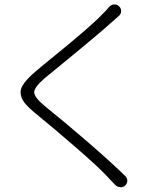

<svg xmlns="http://www.w3.org/2000/svg" viewBox="-20 -794 658 852"><path d="M462.9 -761.7Q471.7 -772.5 484.4 -774.4Q486.3 -774.4 488.3 -774.4Q499 -774.4 507.8 -766.6Q517.6 -757.8 517.6 -745.1Q517.6 -732.4 507.8 -723.6Q478.5 -697.3 475.6 -695.3Q417 -641.6 179.7 -448.2Q131.8 -407.2 131.8 -384.3Q131.8 -361.3 183.6 -319.3Q262.7 -255.9 365.2 -167.5Q467.8 -79.1 536.1 -12.7Q544.9 -3.9 544.9 7.8Q544.9 20.5 535.2 29.3Q526.4 37.1 515.6 37.1Q514.6 37.1 513.7 36.1Q501 36.1 492.2 27.3Q461.9 -2.9 456.1 -10.7Q418.9 -50.8 320.8 -136.2Q222.7 -221.7 133.8 -293.9Q87.9 -331.1 76.2 -359.4Q71.3 -372.1 71.3 -384.8Q71.3 -399.4 80.1 -414.1Q94.7 -440.4 138.7 -477.5Q162.1 -498 229 -552.2Q295.9 -606.4 352.1 -654.8Q408.2 -703.1 437.5 -734.4Q450.2 -746.1 462.9 -761.7Z"/></svg>

Font: Gen Jyuu Gothic P Light
Style: Regular
Weight: 200
Designer: [Source Han Sans]
Ryoko NISHIZUKA  (kana & ideographs); Paul D. Hunt (Latin, Greek & Cyrillic); Wenlong ZHANG  (bopomofo
Version: Version 1.002.20150607